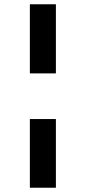

<svg xmlns="http://www.w3.org/2000/svg" viewBox="-20 -799 402 900"><path d="M120 -779H242V-455H120ZM120 -241H242V81H120Z"/></svg>

Font: 카카오 큰글씨 ExtraBold
Style: Regular
Weight: 800
Designer: Park Young-rak; Lee Sang-min; Kim Jung-jin; Min Bon; Park Min-gyu;
Foundry: Kakao Corporation
Version: Version 2.003